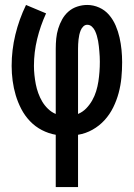

<svg xmlns="http://www.w3.org/2000/svg" viewBox="-20 -540 540 775"><path d="M205 215V4Q176 -1 149 -15Q122 -29 101 -51Q80 -73 66 -100Q52 -127 43.5 -155.5Q35 -184 31 -214Q27 -244 27 -274Q27 -338 42 -400Q57 -462 85 -520L166 -486Q143 -436 130 -382.5Q117 -329 117 -274Q117 -256 119 -237Q121 -218 124.5 -200Q128 -182 134.5 -164Q141 -146 150.5 -130Q160 -114 174 -100.5Q188 -87 205 -80V-343Q205 -364 207 -384.5Q209 -405 215 -424.5Q221 -444 231 -462Q241 -480 256.5 -493.5Q272 -507 292 -513.5Q312 -520 332 -520Q357 -520 380.5 -509.5Q404 -499 420.5 -479.5Q437 -460 447 -436.5Q457 -413 462.5 -388.5Q468 -364 470.5 -339Q473 -314 473 -289Q473 -257 470 -226Q467 -195 459 -165Q451 -135 437 -106.5Q423 -78 402 -55Q381 -32 353.5 -16.5Q326 -1 295 4V215ZM295 -80Q314 -88 328 -102.5Q342 -117 352 -134.5Q362 -152 368 -171.5Q374 -191 377 -210.5Q380 -230 381.5 -250Q383 -270 383 -291Q383 -301 382.5 -311.5Q382 -322 381 -332.5Q380 -343 379 -353.5Q378 -364 376 -374.5Q374 -385 371 -395.5Q368 -406 363.5 -415.5Q359 -425 351 -432.5Q343 -440 332 -440Q323 -440 316 -433Q309 -426 305.5 -417Q302 -408 300 -399Q298 -390 297 -380.5Q296 -371 295.5 -362Q295 -353 295 -343Z"/></svg>

Font: Iosevka SS04 Medium
Style: Regular
Weight: 500
Monospace: yes
Designer: Belleve Invis
Foundry: Belleve Invis
Version: Version 19.0.0; ttfautohint (v1.8.4)